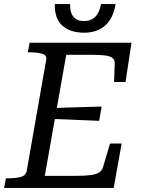

<svg xmlns="http://www.w3.org/2000/svg" viewBox="-30 -919 691 939"><path d="M238 -899Q238 -898 238 -895.5Q238 -893 238 -891Q238 -848 255 -818.5Q272 -789 304.5 -774Q337 -759 383 -759Q423 -759 455 -774.5Q487 -790 507.5 -821Q528 -852 535 -899H464Q459 -872 448.5 -853.5Q438 -835 421 -825.5Q404 -816 380 -816Q357 -816 342 -825.5Q327 -835 319.5 -853.5Q312 -872 313 -899ZM565 -217 526 0H-10L-1 -47H10Q45 -47 71 -53.5Q97 -60 101 -85L196 -627Q200 -649 177 -656Q154 -663 117 -663H106L115 -710H613L584 -518H528L531 -608Q532 -626 520 -635.5Q508 -645 482 -648Q456 -651 413 -651H294L189 -59H342Q385 -59 412 -62.5Q439 -66 454 -75Q469 -84 474 -102L508 -217ZM218 -390Q260 -392 301.5 -393Q343 -394 384.5 -395.5Q426 -397 467 -398L455 -328Q414 -330 372.5 -331.5Q331 -333 290 -335Q249 -337 208 -338Z"/></svg>

Font: Roboto Serif 20pt
Style: Italic
Weight: 400
Italic angle: -10°
Designer: Greg Gazdowicz
Foundry: Commercial Type
Version: Version 1.008